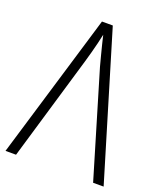

<svg xmlns="http://www.w3.org/2000/svg" viewBox="-133 -801 748 887"><g transform="rotate(20 241.0 -357.0)"><path d="M267.6 -713.9 482.4 0H430.7L277.3 -514.2Q270.5 -540 263.7 -565.9Q256.8 -591.8 251 -615.7Q245.1 -639.6 240.7 -658.7Q236.3 -637.7 230.5 -613.5Q224.6 -589.4 217.8 -564.2Q210.9 -539.1 203.6 -513.7L51.8 0H0L214.4 -713.9Z"/></g></svg>

Font: Open Sans SemiCondensed Light
Style: Regular
Weight: 300
Width: 4
Designer: Monotype Design Team
Foundry: Monotype Imaging Inc.
Version: Version 3.000